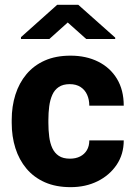

<svg xmlns="http://www.w3.org/2000/svg" viewBox="-20 -770 561 800"><path d="M271.5 -108.9Q295.9 -108.9 314 -118.2Q332 -127.4 342 -144.3Q352.1 -161.1 352.1 -185.1H495.6Q495.6 -127.4 466.1 -83.5Q436.5 -39.6 386.7 -14.9Q336.9 9.8 274.4 9.8Q212.9 9.8 167 -10.5Q121.1 -30.8 90.3 -67.4Q59.6 -104 44.2 -152.6Q28.8 -201.2 28.8 -257.8V-270.5Q28.8 -326.7 44.2 -375.5Q59.6 -424.3 90.3 -460.9Q121.1 -497.6 166.7 -517.8Q212.4 -538.1 273.9 -538.1Q338.9 -538.1 388.9 -513.2Q439 -488.3 467.3 -441.7Q495.6 -395 495.6 -329.6H352.1Q352.1 -355 343 -375.2Q334 -395.5 315.7 -407.5Q297.4 -419.4 270.5 -419.4Q242.7 -419.4 224.9 -407.5Q207 -395.5 197.8 -374.5Q188.5 -353.5 185.1 -326.9Q181.6 -300.3 181.6 -270.5V-257.8Q181.6 -227.5 185.1 -200.4Q188.5 -173.3 198 -152.8Q207.5 -132.3 225.1 -120.6Q242.7 -108.9 271.5 -108.9ZM306.2 -750 460 -613.3V-607.4H339.4L262.2 -676.3L185.5 -607.4H67.4V-615.2L218.3 -750Z"/></svg>

Font: Roboto ExtraBold
Style: Regular
Weight: 800
Designer: Christian Robertson
Foundry: Google
Version: Version 3.009; 2024